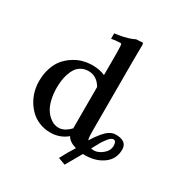

<svg xmlns="http://www.w3.org/2000/svg" viewBox="-190 -833 1034 1097"><g transform="rotate(30 326.5 -284.5)"><path d="M247.1 -402.8Q221.7 -402.8 201.7 -392.1Q181.6 -381.3 169.7 -364.3Q157.7 -347.2 149.9 -323.7Q142.1 -300.3 139.2 -277.6Q136.2 -254.9 136.2 -230Q136.2 -187.5 144.8 -152.8Q153.3 -118.2 166.3 -97.2Q179.2 -76.2 196 -61.8Q212.9 -47.4 228.3 -41.7Q243.7 -36.1 257.8 -36.1Q298.8 -36.1 336.9 -79.1L334 -78.1V-347.2L335 -346.2Q303.7 -402.8 247.1 -402.8ZM500 -24.9Q526.4 -24.9 555.2 -48.3Q584 -71.8 584 -104Q584 -134.8 565.9 -136.2Q562.5 -136.2 558.1 -134.8Q546.9 -131.3 532.2 -113Q517.6 -94.7 507.1 -76.7Q496.6 -58.6 480 -26.9Q486.8 -24.9 500 -24.9ZM637.2 -109.9Q637.2 -49.3 591.3 -13.9Q545.4 21.5 478 23.9Q471.2 25.4 462.9 23.9H461.9H455.1Q397.9 124 395 128.9L348.1 111.8Q375.5 58.6 403.8 15.1Q356.4 1.5 340.8 -27.8Q293.9 11.2 231.9 11.2Q193.4 11.2 160.2 -2Q127 -15.1 103.3 -37.4Q79.6 -59.6 62.7 -88.4Q45.9 -117.2 37.8 -148.7Q29.8 -180.2 29.8 -211.9Q29.8 -260.3 43.5 -300Q57.1 -339.8 79.1 -365.2Q101.1 -390.6 129.4 -408.4Q157.7 -426.3 185.5 -434.1Q213.4 -441.9 241.2 -442.9H252Q297.4 -442.9 334 -426.8V-565.9Q334 -627.9 329.1 -631.8Q323.2 -633.8 318.8 -632.8Q313.5 -632.8 291 -630.9Q287.6 -630.4 278.8 -628.9Q270 -627.4 265.1 -627V-662.1Q267.6 -662.6 272.9 -663.6Q278.3 -664.6 283.2 -665.3Q288.1 -666 291 -666Q355 -676.8 391.1 -695.8Q398.4 -695.8 434.1 -698.2Q438 -694.3 438 -684.1Q438 -676.3 437.5 -642.8Q437 -609.4 437 -585V-122.1Q437 -68.8 442.9 -59.1Q454.1 -77.6 463.6 -91.1Q473.1 -104.5 488.5 -123Q503.9 -141.6 521.2 -152.8Q538.6 -164.1 556.2 -166H574.2Q637.2 -162.1 637.2 -109.9Z"/></g></svg>

Font: Common Serif SemiBold
Style: Regular
Weight: 600
Designer: Philipp H. Poll, Khaled Hosny
Foundry: Stefan Peev, Context Ltd.
Version: Version 1.026